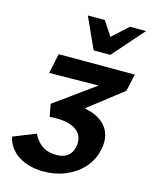

<svg xmlns="http://www.w3.org/2000/svg" viewBox="-135 -1002 865 1102"><g transform="rotate(15 297.5 -450.5)"><path d="M232 15Q170 15 122 -4Q74 -23 44.5 -56.5Q15 -90 7 -132L140 -185Q154 -157 173 -137Q192 -117 218 -106.5Q244 -96 277 -96Q307 -96 327.5 -104.5Q348 -113 360.5 -130Q373 -147 378 -172Q383 -197 377.5 -221Q372 -245 351 -264Q330 -283 290 -292.5Q250 -302 186 -297L172 -371L507 -613L532 -545L118 -540L143 -658H595L573 -556L284 -331L294 -402Q380 -402 435 -375.5Q490 -349 512.5 -301.5Q535 -254 520 -190Q507 -128 465.5 -82Q424 -36 363.5 -10.5Q303 15 232 15ZM331 -731 377 -806 497 -916H593L430 -731ZM331 -731 247 -916H348L420 -807L430 -731Z"/></g></svg>

Font: Ysabeau Infant ExtraBold
Style: Italic
Weight: 800
Italic angle: -12°
Designer: Christian Thalmann (Catharsis Fonts)
Version: Version 2.001;gftools[0.9.30]; featfreeze: ss01,ss02,lnum